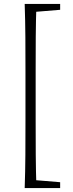

<svg xmlns="http://www.w3.org/2000/svg" viewBox="-20 -789 372 980"><path d="M106 171H166C162 58 162 -57 162 -170V-428C162 -543 162 -658 166 -769H106C110 -656 110 -541 110 -428V-170C110 -55 110 60 106 171ZM135 171H287V141L154 130H135ZM135 -728H154L287 -739V-769H135Z"/></svg>

Font: Source Han Serif CN VF
Style: Regular
Weight: 250
Designer: Ryoko NISHIZUKA 西塚涼子 (kana & ideographs); Frank Grießhammer (Latin, Greek & Cyrillic); Wenlong ZHANG 张文龙 (bopomofo); San
Foundry: Adobe
Version: Version 2.002;hotconv 1.1.0;makeotfexe 2.6.0